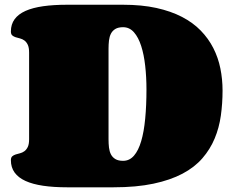

<svg xmlns="http://www.w3.org/2000/svg" viewBox="-20 -798 998 818"><path d="M604 -417Q604 -469.7 598.6 -517.6Q593.3 -565.4 581.5 -602.1Q569.8 -638.7 550.8 -660.4Q531.7 -682.1 504.4 -682.1Q483.9 -682.1 471.4 -674.6Q459 -667 452.6 -654.5Q446.3 -642.1 444.3 -625.5Q442.4 -608.9 442.4 -590.8V-204.1Q442.4 -186 444.3 -169.4Q446.3 -152.8 452.6 -140.4Q459 -127.9 471.4 -120.4Q483.9 -112.8 504.4 -112.8Q531.7 -112.8 550.8 -134.8Q569.8 -156.7 581.5 -196.5Q593.3 -236.3 598.6 -292.5Q604 -348.6 604 -417ZM504.4 -777.8Q583.5 -777.8 645.8 -764.2Q708 -750.5 755.1 -726.1Q802.2 -701.7 835.2 -667.7Q868.2 -633.8 888.9 -593Q909.7 -552.2 918.9 -506.3Q928.2 -460.4 928.2 -412.1Q928.2 -357.4 920.9 -305.4Q913.6 -253.4 894.5 -207.8Q875.5 -162.1 842.3 -123.8Q809.1 -85.4 757.6 -58.1Q706.1 -30.8 633.5 -15.4Q561 0 463.4 0H266.1Q208.5 0 163.8 -6.6Q119.1 -13.2 88.6 -27.1Q58.1 -41 42.2 -63Q26.4 -85 26.4 -115.2Q26.4 -127 32.2 -132.1Q38.1 -137.2 46.6 -139.9Q55.2 -142.6 65.2 -145Q75.2 -147.5 83.7 -153.6Q92.3 -159.7 98.1 -171.4Q104 -183.1 104 -205.1V-574.2Q104 -595.7 98.1 -607.7Q92.3 -619.6 83.7 -625.7Q75.2 -631.8 65.2 -634.3Q55.2 -636.7 46.6 -639.4Q38.1 -642.1 32.2 -647.2Q26.4 -652.3 26.4 -664.1Q26.4 -694.3 42.2 -716.1Q58.1 -737.8 88.6 -751.5Q119.1 -765.1 163.8 -771.5Q208.5 -777.8 266.1 -777.8Z"/></svg>

Font: Corben
Style: Bold
Weight: 700
Designer: vernon adams
Foundry: vernon adams
Version: Version 1.101; ttfautohint (v1.6)